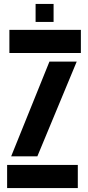

<svg xmlns="http://www.w3.org/2000/svg" viewBox="-20 -951 445 971"><path d="M16 0V-117H373.5V0ZM27.5 -683V-800H389V-683ZM36.5 -160.5 230 -639.5H368L169 -160.5ZM160 -840V-931H251V-840Z"/></svg>

Font: Big Shoulders Stencil Text Thin ExtraBold
Style: Regular
Weight: 800
Version: Version 2.001